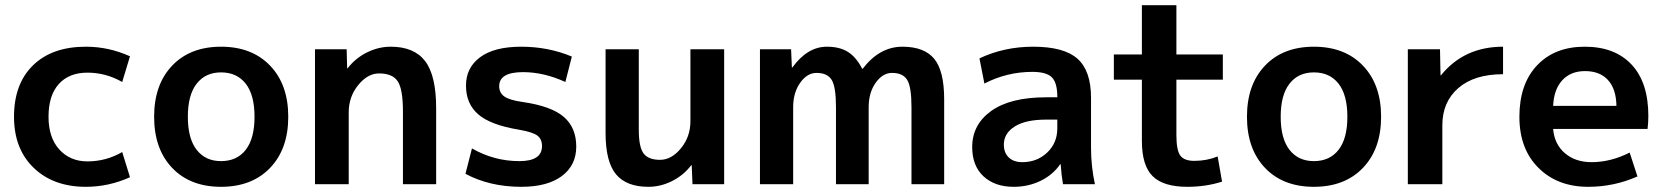

<svg xmlns="http://www.w3.org/2000/svg" viewBox="-20 -710 6412 740"><path d="M451 -124 481 -27Q399 10 311 10Q186 10 110 -63Q34 -136 34 -260Q34 -387 107.5 -458.5Q181 -530 311 -530Q399 -530 481 -493L451 -394Q388 -430 317 -430Q246 -430 206.5 -386Q167 -342 167 -260Q167 -180 208.5 -134Q250 -88 317 -88Q389 -88 451 -124Z M643.5 -457Q713 -530 832 -530Q951 -530 1021 -457Q1091 -384 1091 -260Q1091 -136 1021 -63Q951 10 832 10Q713 10 643.5 -63Q574 -136 574 -260Q574 -384 643.5 -457ZM832 -89Q893 -89 927 -132.5Q961 -176 961 -260Q961 -344 927 -387.5Q893 -431 832 -431Q772 -431 738 -387.5Q704 -344 704 -260Q704 -176 738 -132.5Q772 -89 832 -89Z M1194 -520H1316L1318 -447H1320Q1350 -486 1394.5 -508Q1439 -530 1486 -530Q1576 -530 1618.5 -474.5Q1661 -419 1661 -293V0H1533V-280Q1533 -366 1513 -396.5Q1493 -427 1441 -427Q1397 -427 1360.5 -382Q1324 -337 1324 -277V0H1194Z M2159 -394Q2076 -432 1996 -432Q1904 -432 1904 -378Q1904 -352 1924 -338Q1944 -324 1994 -317Q2105 -301 2153 -259.5Q2201 -218 2201 -145Q2201 -73 2145.5 -31.5Q2090 10 1989 10Q1868 10 1774 -40L1799 -138Q1884 -89 1982 -89Q2069 -89 2069 -147Q2069 -174 2051 -187.5Q2033 -201 1981 -210Q1871 -228 1823.5 -269Q1776 -310 1776 -380Q1776 -449 1830.5 -489.5Q1885 -530 1989 -530Q2093 -530 2184 -492Z M2442 -520V-210Q2442 -143 2460.5 -118.5Q2479 -94 2524 -94Q2568 -94 2604.5 -138.5Q2641 -183 2641 -243V-520H2771V0H2649L2646 -73H2644Q2614 -34 2570 -12Q2526 10 2479 10Q2394 10 2354 -38.5Q2314 -87 2314 -197V-520Z M2909 -520H3029L3032 -450H3034Q3092 -530 3167 -530Q3216 -530 3248 -510Q3280 -490 3303 -445H3305Q3370 -530 3458 -530Q3542 -530 3580.5 -483.5Q3619 -437 3619 -327V0H3493V-297Q3493 -375 3476.5 -402Q3460 -429 3418 -429Q3382 -429 3355 -391Q3328 -353 3328 -297V0H3202V-297Q3202 -375 3185.5 -402Q3169 -429 3127 -429Q3091 -429 3064 -391Q3037 -353 3037 -297V0H2909Z M3962 -530Q4081 -530 4133 -483.5Q4185 -437 4185 -333V-140Q4185 -69 4200 0H4077Q4071 -33 4068 -77H4066Q4038 -36 3990.5 -13Q3943 10 3887 10Q3814 10 3770.5 -30.5Q3727 -71 3727 -143Q3727 -230 3800.5 -282.5Q3874 -335 4012 -335H4055V-338Q4055 -391 4034 -412Q4013 -433 3959 -433Q3861 -433 3774 -388L3755 -485Q3850 -530 3962 -530ZM3849 -153Q3849 -121 3868 -103Q3887 -85 3920 -85Q3977 -85 4016 -122Q4055 -159 4055 -215V-249H4012Q3933 -249 3891 -222.5Q3849 -196 3849 -153Z M4514 -500H4693V-403H4514V-190Q4514 -131 4529 -110.5Q4544 -90 4583 -90Q4631 -90 4673 -107L4690 -10Q4628 10 4556 10Q4464 10 4422.5 -31Q4381 -72 4381 -167V-403H4273V-500H4381V-690H4514Z M4855.5 -457Q4925 -530 5044 -530Q5163 -530 5233 -457Q5303 -384 5303 -260Q5303 -136 5233 -63Q5163 10 5044 10Q4925 10 4855.5 -63Q4786 -136 4786 -260Q4786 -384 4855.5 -457ZM5044 -89Q5105 -89 5139 -132.5Q5173 -176 5173 -260Q5173 -344 5139 -387.5Q5105 -431 5044 -431Q4984 -431 4950 -387.5Q4916 -344 4916 -260Q4916 -176 4950 -132.5Q4984 -89 5044 -89Z M5406 -520H5530L5532 -420H5534Q5623 -530 5773 -530V-424Q5662 -424 5600.5 -370.5Q5539 -317 5539 -227V0H5406Z M5966 -302H6210Q6209 -367 6177.5 -401.5Q6146 -436 6089 -436Q6034 -436 6001.5 -401Q5969 -366 5966 -302ZM5966 -213Q5971 -154 6011.5 -119.5Q6052 -85 6114 -85Q6188 -85 6261 -122L6291 -30Q6201 10 6101 10Q5983 10 5909.5 -63Q5836 -136 5836 -260Q5836 -386 5904 -458Q5972 -530 6088 -530Q6204 -530 6268.5 -461Q6333 -392 6333 -263Q6333 -238 6330 -213Z"/></svg>

Font: Mplus 1p Bold
Style: Bold
Weight: 700
Version: Version 1.061